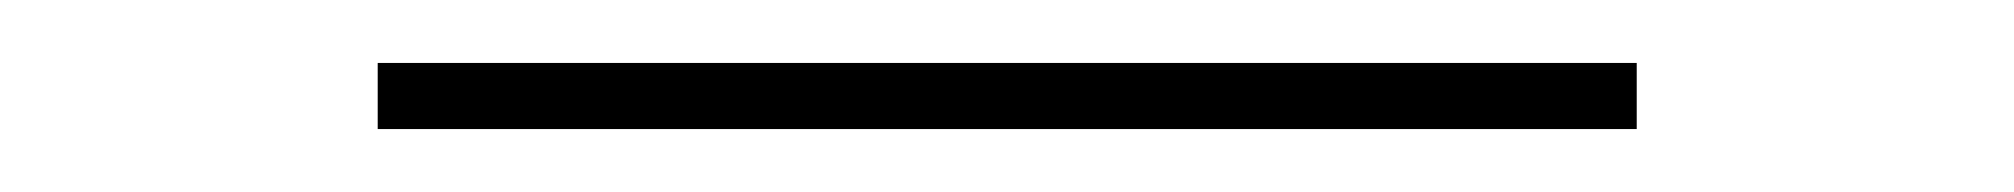

<svg xmlns="http://www.w3.org/2000/svg" viewBox="-20 -41 640 61"><path d="M500 0V-21H100V0Z"/></svg>

Font: Josefin Slab ExtraLight
Style: Regular
Weight: 250
Designer: Santiago Orozco
Foundry: Typemade
Version: Version 2.000